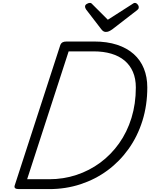

<svg xmlns="http://www.w3.org/2000/svg" viewBox="-20 -1303 1035 1323"><path d="M110 0Q74 0 81 -24L396 -994Q401 -1006 411 -1011.5Q421 -1017 440 -1017H627Q718 -1017 786.5 -994.5Q855 -972 901.5 -930.5Q948 -889 971.5 -830.5Q995 -772 995 -701Q995 -578 961.5 -471Q928 -364 866.5 -277.5Q805 -191 721 -129Q637 -67 535 -33.5Q433 0 319 0ZM167 -68H319Q417 -68 506.5 -97.5Q596 -127 670.5 -182Q745 -237 800.5 -315Q856 -393 886 -490.5Q916 -588 916 -700Q916 -761 896 -807.5Q876 -854 838.5 -885.5Q801 -917 747 -933Q693 -949 626 -949H453ZM909 -1283Q919 -1283 927.5 -1273.5Q936 -1264 936 -1254Q936 -1246 933.5 -1242Q931 -1238 926 -1234L754 -1101Q741 -1092 731 -1087.5Q721 -1083 709 -1083Q699 -1083 691 -1088.5Q683 -1094 676 -1104L573 -1238Q569 -1245 567.5 -1249Q566 -1253 566 -1258Q566 -1269 578 -1276Q590 -1283 599 -1283Q607 -1283 611 -1279Q615 -1275 621 -1269L723 -1167L884 -1270Q891 -1274 897 -1278.5Q903 -1283 909 -1283Z"/></svg>

Font: Playwrite CO Light
Style: Regular
Weight: 300
Version: Version 1.002